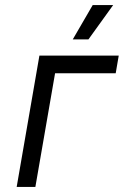

<svg xmlns="http://www.w3.org/2000/svg" viewBox="-20 -740 490 760"><path d="M136 -520H450L438 -450H198L120 0H46ZM268 -584 347 -720H428L330 -584Z"/></svg>

Font: Fixel Italic Variable Display Thin
Style: Italic
Weight: 100
Italic angle: -10°
Designer: AlfaBravo + MacPaw
Foundry: Kyrylo Tkachov, Marchela Mozhyna, Serhii Makarenko, Maria Weinstein, Zakhar Kryvoshyya
Version: Version 1.210;Glyphs 3.2 (3217)